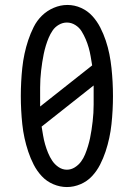

<svg xmlns="http://www.w3.org/2000/svg" viewBox="-20 -755 540 775"><path d="M250 0Q222 0 195 -11.5Q168 -23 148.5 -44Q129 -65 116 -90.5Q103 -116 94 -143Q85 -170 79 -197.5Q73 -225 70 -253.5Q67 -282 65.5 -310.5Q64 -339 64 -367V-368Q64 -396 65.5 -424.5Q67 -453 70 -481.5Q73 -510 79 -538Q85 -566 94 -593Q103 -620 116 -646Q129 -672 149.5 -692Q170 -712 197 -723.5Q224 -735 252 -735Q281 -735 307.5 -723Q334 -711 353 -690Q372 -669 385 -643.5Q398 -618 407 -591Q416 -564 421.5 -536.5Q427 -509 430 -480.5Q433 -452 434.5 -424Q436 -396 436 -367Q436 -339 434.5 -310.5Q433 -282 430 -254Q427 -226 421 -198Q415 -170 406 -143Q397 -116 384 -90.5Q371 -65 351.5 -44Q332 -23 305 -11.5Q278 0 250 0ZM142 -325 352 -491Q349 -509 346 -527Q343 -545 338 -562.5Q333 -580 326 -596.5Q319 -613 309.5 -628.5Q300 -644 284 -654Q268 -664 250 -664Q233 -664 217.5 -655Q202 -646 192.5 -632Q183 -618 176.5 -602.5Q170 -587 165 -570.5Q160 -554 156.5 -537Q153 -520 150.5 -503.5Q148 -487 146 -470Q144 -453 143 -436Q142 -419 142 -402Q142 -385 142 -368Q142 -357 142 -346.5Q142 -336 142 -325ZM250 -70Q267 -70 282 -79.5Q297 -89 307 -102.5Q317 -116 323.5 -132Q330 -148 335 -164.5Q340 -181 343.5 -197.5Q347 -214 349.5 -231Q352 -248 354 -265Q356 -282 357 -299Q358 -316 358 -333Q358 -350 358 -368Q358 -378 358 -388.5Q358 -399 358 -410L148 -244Q151 -226 154 -208Q157 -190 162 -172.5Q167 -155 174 -138Q181 -121 191 -106Q201 -91 216.5 -80.5Q232 -70 250 -70Z"/></svg>

Font: Iosevka Julsh Curly
Style: Regular
Weight: 400
Designer: Belleve Invis
Foundry: Belleve Invis
Version: Version 15.0.2; ttfautohint (v1.8.4)